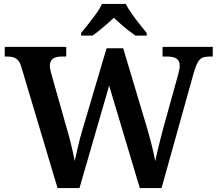

<svg xmlns="http://www.w3.org/2000/svg" viewBox="-20 -951 1100 971"><path d="M88 -612Q82 -633 72.5 -644.5Q63 -656 50 -660.5Q37 -665 17 -665H4V-714H315V-665H292Q262 -665 247 -653.5Q232 -642 232 -617Q232 -609 235 -595.5Q238 -582 242 -569L321 -290Q329 -264 335.5 -237Q342 -210 348 -184.5Q354 -159 358 -137Q366 -172 375 -212Q384 -252 397 -295L519 -707H603L723 -306Q737 -258 748 -214Q759 -170 765 -136Q770 -159 776.5 -186.5Q783 -214 790.5 -244Q798 -274 806 -304L876 -556Q880 -570 884.5 -588.5Q889 -607 889 -617Q889 -643 873.5 -654Q858 -665 825 -665H802V-714H1056V-665H1037Q1018 -665 1004.5 -659.5Q991 -654 981 -637Q971 -620 961 -587L797 0H687L532 -518L382 0H271ZM390 -784Q406 -803 426.5 -829Q447 -855 466.5 -882Q486 -909 496 -931H616Q627 -909 646 -882Q665 -855 686 -829Q707 -803 722 -784V-771H665Q649 -782 629 -797.5Q609 -813 590 -830Q571 -847 556 -861Q541 -847 521.5 -830Q502 -813 483 -797.5Q464 -782 448 -771H390Z"/></svg>

Font: Noto Serif Hebrew SemiBold
Style: Regular
Weight: 600
Version: Version 2.003